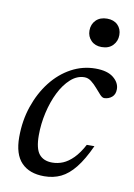

<svg xmlns="http://www.w3.org/2000/svg" viewBox="-78 -707 538 769"><g transform="rotate(10 191.0 -323.0)"><path d="M247 -408.5Q216.5 -408.5 190.8 -385.2Q165 -362 146.2 -324.2Q127.5 -286.5 117 -240.5Q106.5 -194.5 106.5 -148.5Q106.5 -94 124.5 -71.8Q142.5 -49.5 178 -49.5Q200.5 -49.5 221.5 -58.2Q242.5 -67 263 -87.5Q283.5 -108 302.5 -143.5H333.5Q307.5 -86.5 280.5 -52.8Q253.5 -19 223.2 -4.5Q193 10 155.5 10Q95.5 10 63 -23.8Q30.5 -57.5 30.5 -127.5Q30.5 -194.5 50.5 -253Q70.5 -311.5 105.2 -356Q140 -400.5 186.2 -425.5Q232.5 -450.5 284.5 -450.5Q333 -450.5 357.8 -430.2Q382.5 -410 382.5 -383.5Q382.5 -362.5 369.5 -351.5Q356.5 -340.5 338.5 -340Q330.5 -340 321 -350.2Q311.5 -360.5 299.5 -374.5Q287.5 -388.5 274.5 -398.5Q261.5 -408.5 247 -408.5ZM292.5 -539.5Q266 -539.5 249.8 -555.8Q233.5 -572 233.5 -596.5Q233.5 -622 250.2 -638.8Q267 -655.5 295.5 -655.5Q322.5 -655.5 338.5 -639.8Q354.5 -624 354.5 -599Q354.5 -574 338 -556.8Q321.5 -539.5 292.5 -539.5Z"/></g></svg>

Font: Newsreader 16pt 16pt
Style: Italic
Weight: 400
Italic angle: -17°
Version: Version 1.003